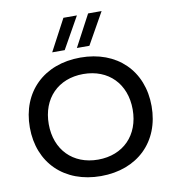

<svg xmlns="http://www.w3.org/2000/svg" viewBox="-101 -1051 1042 1149"><g transform="rotate(-10 420.0 -476.0)"><path d="M420 10C642 10 790 -134 790 -350C790 -566 642 -710 420 -710C198 -710 50 -566 50 -350C50 -134 198 10 420 10ZM420 -90C267 -90 165 -194 165 -350C165 -506 267 -610 420 -610C573 -610 675 -506 675 -350C675 -194 573 -90 420 -90ZM410 -770H486L594 -962H512ZM260 -770H336L444 -962H362Z"/></g></svg>

Font: Goli Medium
Style: Regular
Weight: 500
Designer: jaikishan Patel
Foundry: MagicType
Version: Version 1.000;Glyphs 3.2 (3242)